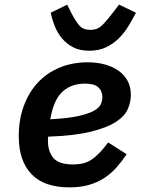

<svg xmlns="http://www.w3.org/2000/svg" viewBox="-20 -797 640 829"><path d="M280 12Q170 12 115.5 -45.5Q61 -103 61 -209Q61 -280 82.5 -339Q104 -398 143 -440Q182 -482 237 -505Q292 -528 359 -528Q398 -528 431.5 -519Q465 -510 490.5 -492.5Q516 -475 530.5 -448.5Q545 -422 545 -387Q545 -357 532 -326.5Q519 -296 481 -271Q443 -246 372.5 -228.5Q302 -211 188 -207Q187 -201 187 -196.5Q187 -192 187 -189Q187 -143 210.5 -115Q234 -87 295 -87Q319 -87 338 -91.5Q357 -96 374.5 -107.5Q392 -119 409.5 -137Q427 -155 447 -182L527 -131Q506 -100 482.5 -73.5Q459 -47 429.5 -28Q400 -9 363.5 1.5Q327 12 280 12ZM347 -436Q290 -436 252.5 -403.5Q215 -371 200 -297L197 -282Q274 -286 318.5 -296Q363 -306 386 -319Q409 -332 415.5 -347.5Q422 -363 422 -377Q422 -404 404.5 -420Q387 -436 347 -436ZM366 -578Q324 -578 295.5 -593Q267 -608 247.5 -631.5Q228 -655 216.5 -684Q205 -713 199 -742L270 -777L288 -741Q306 -706 322.5 -687Q339 -668 371 -668Q400 -668 419.5 -686.5Q439 -705 468 -743L494 -777L567 -742Q552 -713 534 -683.5Q516 -654 492 -630.5Q468 -607 437 -592.5Q406 -578 366 -578Z"/></svg>

Font: IBM Plex Mono SemiBold
Style: Italic
Weight: 600
Italic angle: -9°
Monospace: yes
Designer: Mike Abbink, Paul van der Laan, Pieter van Rosmalen
Foundry: Bold Monday
Version: Version 2.3